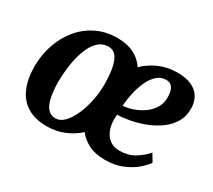

<svg xmlns="http://www.w3.org/2000/svg" viewBox="-113 -775 1099 991"><g transform="rotate(30 436.0 -279.0)"><path d="M246.5 10Q176.5 10 130.3 -18.3Q84.1 -46.6 61.2 -99.4Q38.4 -152.3 37.9 -225.4Q37.7 -293.8 58.6 -355.6Q79.4 -417.5 118.5 -465.2Q157.5 -513 212.7 -540.3Q268 -567.7 336.4 -567.7Q394.5 -567.7 435.4 -547.5Q476.2 -527.3 501.1 -489Q539.6 -526.1 588.6 -546.9Q637.6 -567.7 693.5 -567.7Q746.6 -567.7 780.2 -551.8Q813.8 -535.9 830 -508.2Q846.2 -480.5 847 -446Q848.4 -398.1 827.6 -361.9Q806.8 -325.7 771.7 -299.8Q736.7 -273.9 694.3 -257.3Q651.9 -240.6 609.6 -232.5Q567.2 -224.4 532.2 -223.6Q531.7 -216.4 531.1 -209.5Q530.6 -202.6 530.6 -195.9Q530.6 -156.9 543.3 -128.2Q555.9 -99.6 578.9 -84Q601.9 -68.4 632.6 -68.4Q685.8 -68.4 723.7 -91.6Q761.6 -114.9 787.8 -145.2L814.5 -100.2Q800.9 -79.3 771 -53.5Q741.2 -27.7 696.3 -8.9Q651.4 10 592.9 10Q535.4 10 495.8 -10Q456.3 -30.1 431.9 -62Q395.4 -28.6 348.1 -9.3Q300.8 10 246.5 10ZM265.7 -47.9Q292.9 -47.9 316.6 -72.3Q340.3 -96.7 358.5 -137Q376.7 -177.2 387.1 -226.1Q397.4 -275 397.4 -324.2Q397.4 -375.5 390.5 -416.6Q383.6 -457.7 366.3 -481.8Q349.1 -505.8 318.3 -505.8Q289.4 -505.8 267.2 -489.3Q245.1 -472.7 229.4 -443.6Q213.7 -414.6 203.6 -377.2Q193.5 -339.7 188.6 -297.6Q183.8 -255.4 183.8 -213Q185.2 -159.6 193.6 -122.8Q202 -86.1 219.6 -67Q237.1 -47.9 265.7 -47.9ZM533.2 -278.2Q560.1 -279.2 591.2 -289.6Q622.4 -300.1 650.4 -319.4Q678.4 -338.6 696 -366.4Q713.6 -394.2 713.6 -430.3Q713.6 -468.1 700.7 -487.2Q687.8 -506.3 662.7 -506.3Q630.7 -506.3 607.4 -484.5Q584 -462.7 568.4 -428Q552.7 -393.2 544.2 -353.6Q535.7 -314 533.2 -278.2Z"/></g></svg>

Font: Merriweather Light
Style: Italic
Weight: 300
Italic angle: -7.8°
Designer: Eben Sorkin
Foundry: Eben Sorkin
Version: Version 2.101